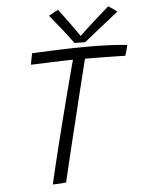

<svg xmlns="http://www.w3.org/2000/svg" viewBox="-59 -914 721 969"><g transform="rotate(-5 302.0 -430.0)"><path d="M112 -604.5Q113 -610 114 -617.8Q115 -625.5 116.8 -633.5Q118.5 -641.5 120 -649Q121.5 -656.5 123 -662Q181.5 -664.5 257.2 -667.5Q333 -670.5 409 -670.5Q463 -670.5 513.2 -668.5Q563.5 -666.5 604 -661.5Q602 -648.5 597.8 -633.5Q593.5 -618.5 590 -608Q579 -608.5 555 -609Q531 -609.5 500.5 -610Q470 -610.5 439.5 -610.8Q409 -611 386 -611Q381.5 -592.5 371.5 -552.8Q361.5 -513 348.5 -459.5Q335.5 -406 321 -346.8Q306.5 -287.5 292.2 -229.2Q278 -171 266.2 -121.8Q254.5 -72.5 246.5 -39.2Q238.5 -6 236.5 3Q229 4 215.8 5Q202.5 6 189.2 6.5Q176 7 169 7Q176 -23.5 187.8 -73.2Q199.5 -123 214.8 -184Q230 -245 246.2 -309.2Q262.5 -373.5 278 -433.2Q293.5 -493 306 -540Q311.5 -562 316.5 -580Q321.5 -598 325 -611.5Q304 -611 275 -610.2Q246 -609.5 215 -608.2Q184 -607 157 -606Q130 -605 112 -604.5ZM525 -864Q530.5 -861 537 -857Q543.5 -853 550 -848.5Q556.5 -844 561.5 -840Q566.5 -836 569.5 -833.5Q497.5 -776.5 455.2 -743Q413 -709.5 394.5 -694Q387 -694 377 -694.2Q367 -694.5 357 -694.8Q347 -695 340 -695Q315 -729.5 285.2 -767.2Q255.5 -805 224 -843Q230.5 -846 239 -851Q247.5 -856 256.2 -860.8Q265 -865.5 272 -868.5Q286 -850.5 303 -827.2Q320 -804 336 -781.8Q352 -759.5 363.5 -743.5Q375 -727.5 377 -724H371Q385.5 -738.5 413.2 -764Q441 -789.5 471.8 -816.8Q502.5 -844 525 -864Z"/></g></svg>

Font: Grandstander Thin ExtraLight
Style: Italic
Weight: 250
Italic angle: -15°
Version: Version 1.200